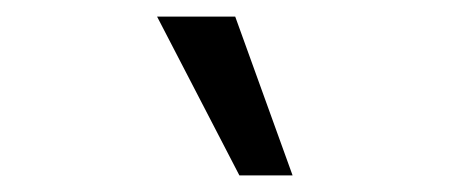

<svg xmlns="http://www.w3.org/2000/svg" viewBox="-20 -767 540 231"><path d="M268 -556 169 -747H263L332 -556Z"/></svg>

Font: Nunito Sans 10pt SemiCondensed Medium
Style: Italic
Weight: 500
Width: 4
Italic angle: -9°
Designer: Vernon Adams
Foundry: Vernon Adams
Version: Version 3.101;gftools[0.9.27]